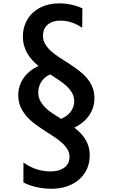

<svg xmlns="http://www.w3.org/2000/svg" viewBox="-20 -943 672 1146"><path d="M120.1 27.3Q162.6 56.6 202.1 68.4Q241.7 80.1 278.8 80.1Q312.5 80.1 334.7 72.3Q356.9 64.5 370.4 52.2Q383.8 40 389.4 24.7Q395 9.3 395 -6.3Q395 -31.7 381.8 -53Q368.7 -74.2 347.2 -93Q325.7 -111.8 298.1 -129.6Q270.5 -147.5 241.9 -166Q213.4 -184.6 185.8 -205.3Q158.2 -226.1 136.7 -251.2Q115.2 -276.4 102.1 -306.6Q88.9 -336.9 88.9 -374.5Q88.9 -404.3 97.7 -430.7Q106.4 -457 122.1 -479Q137.7 -501 159.9 -518.8Q182.1 -536.6 209.5 -549.3Q189.9 -565.4 173.1 -583.5Q156.2 -601.6 143.8 -623Q131.3 -644.5 124 -669.7Q116.7 -694.8 116.7 -725.1Q116.7 -770 133.1 -806.6Q149.4 -843.3 178.2 -869.1Q207 -895 246.8 -908.9Q286.6 -922.9 333.5 -922.9Q370.1 -922.9 407 -914.8Q443.8 -906.7 471.7 -893.1L470.7 -777.8Q435.5 -800.3 404.3 -810.1Q373 -819.8 342.3 -819.8Q314.9 -819.8 294.9 -812.7Q274.9 -805.7 262 -793.5Q249 -781.2 242.7 -765.1Q236.3 -749 236.3 -731Q236.3 -703.1 249.5 -680.4Q262.7 -657.7 284.4 -638.2Q306.2 -618.7 333.7 -600.8Q361.3 -583 389.9 -564.5Q418.5 -545.9 446 -525.6Q473.6 -505.4 495.4 -480.7Q517.1 -456.1 530.3 -425.8Q543.5 -395.5 543.5 -357.4Q543.5 -299.3 512 -254.2Q480.5 -209 423.8 -181.2Q442.9 -166.5 459.7 -149.4Q476.6 -132.3 489 -112.3Q501.5 -92.3 508.5 -68.4Q515.6 -44.4 515.6 -15.6Q515.6 27.3 499.8 63.7Q483.9 100.1 454.1 126.7Q424.3 153.3 382.1 168.5Q339.8 183.6 287.1 183.6Q265.6 183.6 242.9 181.2Q220.2 178.7 198 173.8Q175.8 168.9 155.8 161.9Q135.7 154.8 119.6 145.5ZM345.2 -233.4Q387.2 -252.9 405 -280.5Q422.9 -308.1 422.9 -338.4Q422.9 -365.2 410.9 -387Q398.9 -408.7 378.9 -427.7Q358.9 -446.8 333 -464.1Q307.1 -481.4 279.8 -499Q245.6 -484.4 227.1 -455.8Q208.5 -427.2 208.5 -392.1Q208.5 -364.3 220 -342Q231.4 -319.8 250.5 -301Q269.5 -282.2 294.2 -265.9Q318.8 -249.5 345.2 -233.4Z"/></svg>

Font: Tauri
Style: Regular
Weight: 400
Designer: Yvonne Schüttler
Foundry: Yvonne Schüttler
Version: Version 1.003; ttfautohint (v0.93.8-669f) -l 13 -r 13 -G 200